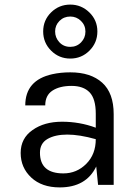

<svg xmlns="http://www.w3.org/2000/svg" viewBox="-20 -805 600 836"><path d="M286 -785Q334 -785 369 -751Q404 -717 404 -668Q404 -619 369.5 -584.5Q335 -550 286 -550Q237 -550 202.5 -584.5Q168 -619 168 -668Q168 -717 202.5 -751Q237 -785 286 -785ZM286 -601Q314 -601 333 -620.5Q352 -640 352 -667.5Q352 -695 332.5 -714Q313 -733 286 -733Q258 -733 239 -714Q220 -695 220 -668Q220 -641 238.5 -621Q257 -601 286 -601ZM122 -239Q173 -275 250 -275Q327 -275 397 -249V-310Q397 -375 370 -403Q343 -431 291.5 -431Q240 -431 208.5 -410.5Q177 -390 177 -346H90Q90 -456 208 -482Q244 -490 286 -490Q375 -490 425 -445Q475 -400 475 -308V0H407L399 -80Q355 11 240 11Q162 11 116 -32Q70 -75 70 -139Q70 -203 122 -239ZM154 -140Q154 -50 256 -50Q314 -50 355.5 -91.5Q397 -133 397 -199Q326 -219 273 -219Q220 -219 187 -200Q154 -181 154 -140Z"/></svg>

Font: Karmilla
Style: Regular
Weight: 400
Designer: Jonathan Pinhorn
Version: Version 1.000